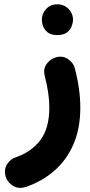

<svg xmlns="http://www.w3.org/2000/svg" viewBox="-20 -581 428 914"><path d="M239.3 -305.7Q274.9 -318.8 302.5 -300.5Q330.1 -282.2 336.4 -254.9Q362.3 -157.2 362.3 -68.4Q362.3 31.7 329.1 107.2Q295.9 182.6 237.1 233.2Q178.2 283.7 102.1 309.1Q68.8 319.8 42.2 303.7Q15.6 287.6 7.3 260.7Q-2.4 226.1 13.7 200.9Q29.8 175.8 54.2 168Q129.4 142.6 172.1 85.9Q214.8 29.3 214.8 -68.4Q214.8 -134.8 193.4 -217.8Q184.6 -251 200.7 -274.4Q216.8 -297.9 239.3 -305.7ZM179.2 -488.3Q179.2 -516.1 199.7 -538.3Q220.2 -560.5 252 -560.5Q274.9 -560.5 290.8 -550.8Q306.6 -541 315.9 -526.9Q327.6 -507.3 327.6 -488.3Q327.6 -473.6 321.3 -456.3Q314.9 -439 298.6 -426.5Q282.2 -414.1 252.9 -414.1Q222.7 -414.1 207 -426.8Q191.4 -439.5 185.1 -456.1Q179.2 -472.2 179.2 -488.3Z"/></svg>

Font: Mikhak-DS2-FD ExtraBold
Style: Regular
Weight: 800
Designer: Amin Abedi
Version: Version 3.2